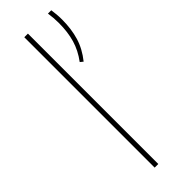

<svg xmlns="http://www.w3.org/2000/svg" viewBox="-229 -678 692 692"><g transform="rotate(-45 117.0 -332.0)"><path d="M84 0V-664.5H102.5V0ZM221.5 -664.5Q222.5 -656.5 224 -643Q225.5 -629.5 225.5 -613Q225.5 -566 213.8 -526.5Q202 -487 173 -451L162 -460Q187 -493.5 197.8 -530.2Q208.5 -567 208.5 -612.5Q208.5 -626 207.5 -639Q206.5 -652 204.5 -664.5Z"/></g></svg>

Font: Anek Latin Medium Thin
Style: Regular
Weight: 250
Version: Version 1.003